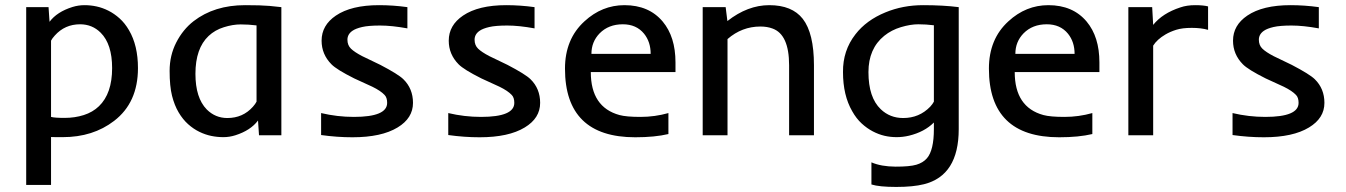

<svg xmlns="http://www.w3.org/2000/svg" viewBox="-20 -532 5291 755"><path d="M180.7 195.3H83V-503.9H170.9L174.8 -446.3Q204.1 -485.4 264.6 -504.4Q288.1 -511.7 312.3 -511.7Q336.4 -511.7 359.9 -506.6Q383.3 -501.5 406.2 -490Q429.2 -478.5 450.2 -459.7Q471.2 -440.9 487.3 -413.1Q522.5 -353 522.5 -264.2Q522.5 -128.4 428.7 -56.6Q345.7 7.3 226.6 7.3H202.1Q190.4 7.3 180.7 6.8ZM180.7 -72.3Q194.3 -68.4 234.4 -68.4Q274.4 -68.4 309.6 -79.6Q344.7 -90.8 369.1 -114.3Q420.9 -164.1 420.9 -264.2Q420.9 -358.4 376 -403.3Q342.8 -436.5 294.9 -436.5Q234.9 -436.5 195.3 -392.1Q185.1 -380.9 180.7 -372.1Z M741.2 -448.7Q822.8 -511.7 943.8 -511.7Q1006.8 -511.7 1039.1 -508.8Q1039.1 -508.8 1086.4 -503.9V0H998.5L994.6 -58.1Q965.3 -19 905.3 0Q882.3 7.3 858.2 7.3Q834 7.3 810.5 2.4Q787.1 -2.4 763.9 -13.7Q740.7 -24.9 719.7 -43.7Q698.7 -62.5 682.4 -90.1Q666 -117.7 656.5 -155.3Q647 -192.9 647 -253.4Q647 -314 673.1 -365Q699.2 -416 741.2 -448.7ZM988.8 -432.1Q957.5 -436 926.5 -436Q895.5 -436 860.4 -425Q825.2 -414.1 800.3 -390.6Q748.5 -341.8 748.5 -241.7Q748.5 -147 793 -101.6Q826.7 -67.9 874 -67.9Q935.1 -67.9 974.6 -112.3Q984.4 -123.5 988.8 -132.3Z M1366.2 7.8Q1305.2 7.8 1242.7 -1V-87.4Q1306.2 -72.3 1371.6 -72.3Q1502.4 -72.3 1502.4 -127.4Q1502.4 -148.4 1492.2 -158.7Q1477.1 -174.8 1444.3 -190.9L1373 -223.6Q1303.7 -258.3 1283.2 -279.3Q1244.6 -318.4 1244.6 -372.1Q1244.6 -432.6 1300.8 -470.7Q1361.3 -511.7 1470.7 -511.7Q1525.9 -511.7 1582 -503.9V-420.4Q1520.5 -431.6 1474.9 -431.6Q1429.2 -431.6 1404.1 -425.8Q1378.9 -419.9 1366.2 -411.1Q1346.2 -397.5 1346.2 -375.7Q1346.2 -354 1360.1 -340.6Q1374 -327.1 1403.8 -311.5L1475.6 -276.9Q1545.9 -240.2 1565.9 -220.7Q1604 -183.6 1604 -127.4Q1604 -67.4 1543.5 -30.8Q1480 7.8 1366.2 7.8Z M1866.2 7.8Q1805.2 7.8 1742.7 -1V-87.4Q1806.2 -72.3 1871.6 -72.3Q2002.4 -72.3 2002.4 -127.4Q2002.4 -148.4 1992.2 -158.7Q1977.1 -174.8 1944.3 -190.9L1873 -223.6Q1803.7 -258.3 1783.2 -279.3Q1744.6 -318.4 1744.6 -372.1Q1744.6 -432.6 1800.8 -470.7Q1861.3 -511.7 1970.7 -511.7Q2025.9 -511.7 2082 -503.9V-420.4Q2020.5 -431.6 1974.9 -431.6Q1929.2 -431.6 1904.1 -425.8Q1878.9 -419.9 1866.2 -411.1Q1846.2 -397.5 1846.2 -375.7Q1846.2 -354 1860.1 -340.6Q1874 -327.1 1903.8 -311.5L1975.6 -276.9Q2045.9 -240.2 2065.9 -220.7Q2104 -183.6 2104 -127.4Q2104 -67.4 2043.5 -30.8Q1980 7.8 1866.2 7.8Z M2478 7.8Q2201.7 7.8 2201.7 -262.2Q2201.7 -378.4 2278.3 -448.2Q2347.2 -511.7 2435.5 -511.7Q2531.7 -511.7 2585.9 -447.3Q2636.2 -387.2 2636.2 -286.6V-248.5H2303.2Q2303.2 -110.4 2416 -79.6Q2442.9 -72.3 2498.8 -72.3Q2554.7 -72.3 2608.4 -87.4V-4.9Q2554.7 7.8 2478 7.8ZM2538.6 -320.3Q2538.6 -367.2 2512.7 -399.4Q2482.4 -436.5 2429.2 -436.5Q2373 -436.5 2337.9 -400.9Q2305.7 -367.7 2305.7 -320.3Z M2970.2 -427.7Q2897.5 -427.7 2840.8 -378.4V0H2743.2V-503.9H2833.5L2840.3 -449.2Q2919.9 -511.7 3004.9 -511.7Q3094.7 -511.7 3136.7 -458Q3180.7 -401.4 3180.7 -275.4V0H3083V-275.4Q3083 -396.5 3017.6 -419.9Q2996.6 -427.7 2970.2 -427.7Z M3613.3 192.4Q3570.8 203.1 3504.2 203.1Q3437.5 203.1 3406.7 193.4V106.4Q3445.3 123 3501.2 123.3Q3557.1 123.5 3583.5 115.7Q3609.9 107.9 3625 90.3Q3652.3 58.6 3652.3 -24.4V-50.3Q3615.2 -13.2 3554.7 1.5Q3530.3 7.3 3505.9 7.3Q3481.4 7.3 3458.3 2Q3435.1 -3.4 3412.1 -15.4Q3389.2 -27.3 3368.2 -46.6Q3347.2 -65.9 3331.1 -94.7Q3294.9 -157.2 3294.9 -248.5Q3293.9 -333 3343.8 -397Q3386.7 -452.6 3461.9 -483.4Q3530.3 -511.7 3609.9 -511.7Q3689.5 -511.7 3750 -503.9V-24.4Q3750 158.2 3613.3 192.4ZM3652.3 -432.6Q3621.1 -436.5 3590.8 -436.5Q3560.5 -436.5 3522.9 -425.3Q3485.4 -414.1 3457 -391.1Q3395 -340.8 3395 -248.5Q3395 -148.4 3443.4 -102.5Q3479.5 -67.9 3531.7 -67.9Q3594.7 -67.9 3637.7 -112.3Q3647.9 -123.5 3652.3 -132.3Z M4145 7.8Q3868.7 7.8 3868.7 -262.2Q3868.7 -378.4 3945.3 -448.2Q4014.2 -511.7 4102.5 -511.7Q4198.7 -511.7 4252.9 -447.3Q4303.2 -387.2 4303.2 -286.6V-248.5H3970.2Q3970.2 -110.4 4083 -79.6Q4109.9 -72.3 4165.8 -72.3Q4221.7 -72.3 4275.4 -87.4V-4.9Q4221.7 7.8 4145 7.8ZM4205.6 -320.3Q4205.6 -367.2 4179.7 -399.4Q4149.4 -436.5 4096.2 -436.5Q4040 -436.5 4004.9 -400.9Q3972.7 -367.7 3972.7 -320.3Z M4730.5 -414.6Q4703.6 -422.4 4666.3 -422.4Q4628.9 -422.4 4605 -414.8Q4581.1 -407.2 4563 -396.5Q4529.8 -377 4514.6 -352.5V0H4417V-503.9H4510.7L4514.6 -434.1Q4551.3 -480 4621.6 -502.9Q4647 -511.7 4679.7 -511.7Q4712.4 -511.7 4730.5 -506.8Z M4950.2 7.8Q4889.2 7.8 4826.7 -1V-87.4Q4890.1 -72.3 4955.6 -72.3Q5086.4 -72.3 5086.4 -127.4Q5086.4 -148.4 5076.2 -158.7Q5061 -174.8 5028.3 -190.9L4957 -223.6Q4887.7 -258.3 4867.2 -279.3Q4828.6 -318.4 4828.6 -372.1Q4828.6 -432.6 4884.8 -470.7Q4945.3 -511.7 5054.7 -511.7Q5109.9 -511.7 5166 -503.9V-420.4Q5104.5 -431.6 5058.8 -431.6Q5013.2 -431.6 4988 -425.8Q4962.9 -419.9 4950.2 -411.1Q4930.2 -397.5 4930.2 -375.7Q4930.2 -354 4944.1 -340.6Q4958 -327.1 4987.8 -311.5L5059.6 -276.9Q5129.9 -240.2 5149.9 -220.7Q5188 -183.6 5188 -127.4Q5188 -67.4 5127.4 -30.8Q5064 7.8 4950.2 7.8Z"/></svg>

Font: Inder
Style: Regular
Weight: 400
Designer: Irina Smirnova
Foundry: Irina Smirnova
Version: Version 1.001